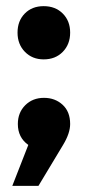

<svg xmlns="http://www.w3.org/2000/svg" viewBox="-20 -482 284 624"><path d="M208 -376Q208 -338 184 -313.5Q160 -289 122 -289Q85 -289 61 -313.5Q37 -338 37 -376Q37 -414 60.5 -438Q84 -462 122 -462Q160 -462 184 -438Q208 -414 208 -376ZM208 -79Q208 -49 185 -11L105 122H20L72 -11Q38 -35 38 -79Q38 -116 62 -140Q86 -164 123 -164Q159 -164 183.5 -141.5Q208 -119 208 -79Z"/></svg>

Font: Gontserrat
Style: Bold
Weight: 700
Designer: Julieta Ulanovsky
Foundry: Julieta Ulanovsky
Version: Version 6.001